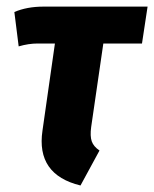

<svg xmlns="http://www.w3.org/2000/svg" viewBox="-20 -551 471 587"><path d="M295.9 -418 258.8 -163.1Q254.9 -134.8 260.5 -118.9Q266.1 -103 284.2 -90.8L226.1 16.1Q89.8 -17.1 109.9 -151.9L147.9 -418H95.2Q67.4 -418 37.1 -409.2L23.9 -514.2Q62 -530.8 113.8 -530.8H431.2L414.1 -418Z"/></svg>

Font: Fira Sans Compressed
Style: Bold Italic
Weight: 700
Width: 3
Italic angle: -8°
Designer: Carrois Corporate & Edenspiekermann AG
Foundry: Carrois Corporate GbR & Edenspiekermann AG
Version: Version 4.203;PS 004.203;hotconv 1.0.88;makeotf.lib2.5.64775